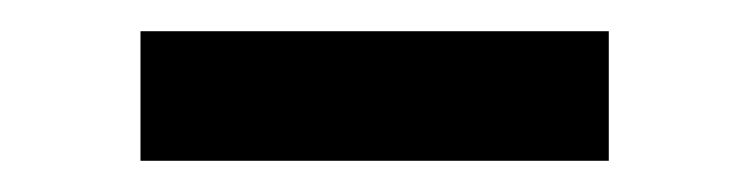

<svg xmlns="http://www.w3.org/2000/svg" viewBox="-20 -379 480 123"><path d="M370 -276H70V-359H370Z"/></svg>

Font: 42dot Sans Light Medium
Style: Regular
Weight: 500
Version: Version 1.000